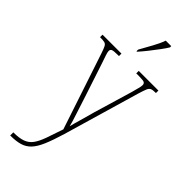

<svg xmlns="http://www.w3.org/2000/svg" viewBox="-317 -809 1091 1091"><g transform="rotate(45 228.5 -263.0)"><path d="M42 215Q89 215 117.5 204.5Q146 194 163.5 170Q181 146 196 104.5Q211 63 231 2L78 -458Q69 -485 62.5 -497.5Q56 -510 45 -513Q34 -516 10 -516H8V-536H160V-516H151Q117 -516 107.5 -511.5Q98 -507 98 -495Q98 -486 104 -468Q110 -450 121 -418L186 -221Q204 -164 220.5 -114.5Q237 -65 244 -36Q251 -65 262.5 -104Q274 -143 287 -192L356 -424Q362 -447 367 -465.5Q372 -484 372 -494Q372 -505 364.5 -510.5Q357 -516 323 -516H299V-536H457V-516H453Q432 -516 421.5 -511.5Q411 -507 404.5 -491.5Q398 -476 388 -443L254 16Q233 86 214 130.5Q195 175 172.5 198.5Q150 222 119 231Q88 240 43 240H42ZM211 -619Q233 -659 253.5 -695.5Q274 -732 286 -766H330V-756Q320 -739 300 -712Q280 -685 257.5 -656.5Q235 -628 215 -606H211Z"/></g></svg>

Font: Noto Serif Lao Condensed Thin
Style: Regular
Weight: 100
Width: 3
Designer: Monotype Design Team
Foundry: Monotype Imaging Inc.
Version: Version 2.003; ttfautohint (v1.8.4.7-5d5b)